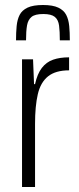

<svg xmlns="http://www.w3.org/2000/svg" viewBox="-20 -747 315 767"><path d="M68 0V-510H112L116 -411H120Q129 -452 147 -475.5Q165 -499 192 -508.5Q219 -518 256 -518V-466Q202 -466 172 -442Q142 -418 131 -370.5Q120 -323 120 -252V0ZM152 -727Q191 -727 213 -716.5Q235 -706 244.5 -687.5Q254 -669 256.5 -643Q259 -617 259 -586H219Q219 -621 216 -644.5Q213 -668 199 -679.5Q185 -691 153 -691Q120 -691 106 -679.5Q92 -668 88 -645.5Q84 -623 84 -586H44Q44 -617 46.5 -643Q49 -669 58.5 -687.5Q68 -706 90 -716.5Q112 -727 152 -727Z"/></svg>

Font: Saira Condensed Light
Style: Regular
Weight: 300
Width: 3
Designer: Hector Gatti with collaboration of the Omnibus-Type team
Foundry: Omnibus-Type
Version: Version 1.101